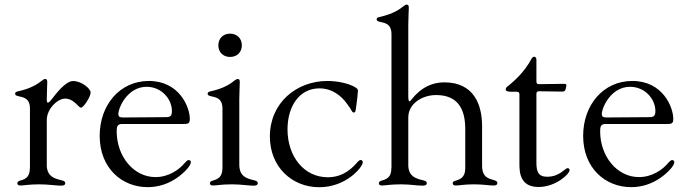

<svg xmlns="http://www.w3.org/2000/svg" viewBox="-20 -794 2957 827"><path d="M67.5 5C84.5 5 102.6 0 149.9 0C189.6 0 220.2 5.7 243.3 5.7C253.9 5.7 261 2.8 261 -5C261 -11.7 256.7 -14.6 245.4 -17.4C215.2 -24.9 185 -32.3 181.5 -77.8V-277C181.5 -325.3 228.3 -369.3 260.3 -369.3C299.4 -369.3 317.5 -330.3 328.8 -330.3C339.8 -330.3 370.4 -377.1 370.4 -395.6C370.4 -412.3 331.3 -445 295.1 -445C261.7 -445 219.8 -388.5 199.9 -362.9C194.2 -355.5 190.7 -352.3 186.4 -352.3C181.5 -352.3 181.5 -358.7 181.5 -367.5C181.5 -397.7 183.6 -422.9 183.6 -441.1C183.6 -451.3 180 -453.8 174.4 -453.8C170.8 -453.8 167.3 -451.7 161.9 -447.8C145.6 -435 117.9 -413.7 57.9 -400.6C49.7 -399.1 45.1 -396 45.1 -390.3C45.1 -384.6 49.7 -382.1 56.8 -380.3C81.3 -374.6 109 -371.8 109 -325.6V-70.7H108.7C109 -29.1 87.4 -22 66.4 -16C59.3 -13.8 54.7 -11 54.7 -4.6C54.7 2.5 60 5 67.5 5Z M616.1 12.1C664.8 12.1 707.7 -3.6 742.9 -28.4C771.7 -48.3 802.2 -79.5 802.2 -95.5C802.2 -101.2 798.3 -104.4 793 -104.4C786.6 -104.4 783.4 -100.5 775.9 -92.3C751.8 -62.9 706 -31.2 649.9 -31.2C555.4 -31.2 482.6 -120.4 482.6 -228.7C482.6 -248.2 485.1 -259.9 505.3 -259.9H764.2C789.1 -259.9 797.6 -259.9 797.6 -282C797.6 -332.7 752.1 -445.3 621.4 -445.3C496.1 -445.3 409.4 -342 409.4 -209.2C409.4 -68.5 506 12.1 616.1 12.1ZM489.7 -302.9C490.1 -330.3 528.8 -420.1 611.5 -420.1C675.8 -420.1 720.5 -367.5 720.5 -315.7C720.5 -294.4 713.4 -289.8 696 -289.4C543.3 -288.4 513.1 -288 511.4 -288C496.4 -288 489.7 -290.8 489.7 -302.9Z M897 5C914.1 5 931.8 0 979 0C1019.2 0 1049.7 5.7 1072.4 5.7C1083.5 5.7 1090.2 2.8 1090.2 -5C1090.2 -11.7 1086.3 -14.6 1074.9 -17.4C1042.6 -25.2 1011 -33 1010.7 -85.2V-367.5C1010.7 -397.7 1012.8 -422.9 1012.8 -441.1C1012.8 -451.3 1009.2 -453.8 1003.6 -453.8C1000 -453.8 996.4 -451.7 991.1 -447.8C974.8 -435 947.1 -413.7 887.1 -400.6C878.9 -399.1 874.3 -396 874.3 -390.3C874.3 -384.6 878.9 -382.1 886 -380.3C910.5 -374.6 938.2 -371.8 938.2 -325.6V-70.7C938.2 -29.1 916.5 -22 895.6 -16C888.5 -13.8 884.2 -11 884.2 -4.6C884.2 2.5 889.6 5 897 5ZM920.5 -598.7C920.5 -568.9 941.4 -548.7 970.9 -548.7C1000.7 -548.7 1021.7 -568.9 1021.7 -598.7C1021.7 -628.6 1000.7 -649.1 970.9 -649.1C941.4 -649.1 920.5 -628.6 920.5 -598.7Z M1353 12.4C1471.9 13.5 1542.6 -75.6 1542.6 -94.5C1542.6 -100.1 1539.4 -104.8 1534.1 -104.8C1530.2 -104.8 1526.3 -103 1520.2 -96.2C1500.7 -74.2 1462.4 -30.5 1392 -30.5C1288.4 -30.5 1218.4 -121.1 1218.4 -236.9C1218.4 -333.1 1267 -413 1355.5 -413.4C1410.5 -413.4 1450.6 -381.7 1476.2 -344.8C1495 -321.4 1495.4 -309.3 1503.6 -309.3C1508.2 -309.3 1511 -312.1 1512.4 -321.7C1518.1 -358.3 1521.3 -391.7 1521.7 -403.1C1521.7 -409.4 1518.1 -413.4 1508.5 -419C1482.2 -434.7 1433.6 -445.3 1390.3 -445.3C1257.1 -445.3 1142.4 -350.9 1142.4 -206.3C1142.4 -74.6 1237.6 11.4 1353 12.4Z M1624.6 5C1641.7 5 1659.8 0 1707 0C1746.8 0 1777.3 5.7 1800.4 5.7C1811.1 5.7 1818.2 2.8 1818.2 -5C1818.2 -11.7 1813.9 -14.6 1802.6 -17.4C1772.4 -24.9 1742.2 -32.3 1738.6 -77.8V-288C1738.6 -348.4 1799.4 -384.6 1858.3 -384.6C1953.1 -384.6 1984 -323.5 1984 -237.6V-68.9C1983.7 -26.3 1958.8 -21.3 1940 -14.9C1933.6 -12.8 1930 -10.3 1930 -4.6C1930 2.5 1935.4 5 1943.5 5C1959.9 5 1978 0 2021.7 0C2065 0 2082.4 5 2105.8 5C2115.1 5 2122.2 2.5 2122.2 -5.7C2122.2 -12.1 2117.5 -14.9 2108.7 -17.8C2085.6 -24.5 2056.8 -29.5 2056.5 -79.5V-250.4C2056.5 -344.1 2020.6 -439.3 1893.8 -439.3C1793.7 -439.3 1750.7 -357.6 1745 -357.6C1740.4 -357.6 1739 -361.2 1738.6 -378.2C1738.6 -384.9 1738.6 -394.5 1738.6 -406.6V-687.9C1738.6 -718 1740.8 -743.3 1740.8 -761.4C1740.8 -771.7 1737.2 -774.1 1731.5 -774.1C1728 -774.1 1724.4 -772 1719.1 -768.1C1702.8 -755.3 1675.1 -734 1615.1 -720.9C1606.9 -719.5 1602.3 -716.3 1602.3 -710.6C1602.3 -704.9 1606.9 -702.4 1614 -700.6C1638.5 -695 1666.2 -692.1 1666.2 -646V-70.7H1665.8C1666.2 -29.1 1644.5 -22 1623.6 -16C1616.5 -13.8 1611.9 -11 1611.9 -4.6C1611.9 2.5 1617.2 5 1624.6 5Z M2299.7 11.4C2373.6 11.4 2433.2 -44.4 2433.2 -60.7C2433.2 -66.4 2430.8 -69.6 2424.7 -69.6C2413 -69.6 2391.7 -33 2337.4 -32.7C2296.9 -32.3 2290.5 -57.2 2290.5 -93.8V-389.6C2290.8 -397.7 2293.7 -400.6 2301.8 -400.9L2402.7 -399.5C2410.9 -399.9 2414.4 -402.7 2416.5 -410.5L2419 -422.2C2420.8 -430 2418.7 -432.9 2410.5 -432.9L2301.8 -431.5C2293.7 -431.5 2290.8 -434.3 2290.5 -442.5V-536.2C2290.5 -544.7 2286.6 -549.7 2280.5 -549.7C2274.1 -549.7 2271.3 -544 2267 -536.6C2238.6 -485.1 2200.3 -449.9 2174.4 -428.3C2164.8 -420.5 2158.4 -417.3 2158.4 -409.8C2158.4 -400.9 2165.5 -398.8 2185.4 -398.8H2206C2214.1 -398.4 2217 -395.6 2217.3 -387.4V-88.1C2217.3 -49.4 2221.2 11.4 2299.7 11.4Z M2698.5 12.1C2747.2 12.1 2790.1 -3.6 2825.3 -28.4C2854 -48.3 2884.6 -79.5 2884.6 -95.5C2884.6 -101.2 2880.7 -104.4 2875.4 -104.4C2869 -104.4 2865.8 -100.5 2858.3 -92.3C2834.2 -62.9 2788.4 -31.2 2732.2 -31.2C2637.8 -31.2 2565 -120.4 2565 -228.7C2565 -248.2 2567.5 -259.9 2587.7 -259.9H2846.6C2871.4 -259.9 2880 -259.9 2880 -282C2880 -332.7 2834.5 -445.3 2703.8 -445.3C2578.5 -445.3 2491.8 -342 2491.8 -209.2C2491.8 -68.5 2588.4 12.1 2698.5 12.1ZM2572.1 -302.9C2572.4 -330.3 2611.2 -420.1 2693.9 -420.1C2758.2 -420.1 2802.9 -367.5 2802.9 -315.7C2802.9 -294.4 2795.8 -289.8 2778.4 -289.4C2625.7 -288.4 2595.5 -288 2593.8 -288C2578.8 -288 2572.1 -290.8 2572.1 -302.9Z"/></svg>

Font: Margiela Serif
Style: Regular
Weight: 400
Designer: Andreas Faust, Stefan Endress
Version: Version 1.002;FEAKit 1.0